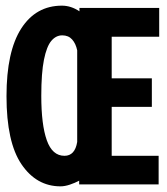

<svg xmlns="http://www.w3.org/2000/svg" viewBox="-20 -652 590 679"><path d="M194 7Q109 7 56 -71Q3 -149 3 -312Q3 -470 55 -551Q107 -632 199 -632Q231 -632 261 -612V-624H543V-522H375V-375H517V-274H375V-101H541V0H260V-13Q245 -5 227 1Q209 7 194 7ZM208 -101Q245 -101 253 -150V-474Q248 -498 235 -512.5Q222 -527 200 -527Q178 -527 161.5 -507.5Q145 -488 135.5 -441Q126 -394 126 -313Q126 -211 145.5 -156Q165 -101 208 -101Z"/></svg>

Font: Inconsolata SemiExpanded ExtraBold
Style: Regular
Weight: 800
Width: 6
Monospace: yes
Designer: Raph Levien, Cyreal, Brenton Simpson
Foundry: Raph Levien, Cyreal, Google
Version: Version 3.001; ttfautohint (v1.8.2.53-6de2)